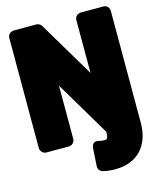

<svg xmlns="http://www.w3.org/2000/svg" viewBox="-142 -846 986 1195"><g transform="rotate(-15 351.5 -249.0)"><path d="M435 58C419 58 409 56 397 53C356 42 351 77 350 87L343 203C342 219 353 236 371 241C398 248 422 250 452 250C597 250 678 154 678 13V-711C678 -727 664 -748 641 -748H494C478 -748 456 -734 456 -711V-369L241 -730C235 -739 223 -748 209 -748H62C46 -748 24 -734 24 -711V0C24 16 39 38 62 38H209C225 38 246 23 246 0V-343L456 10V13C456 54 447 58 435 58Z"/></g></svg>

Font: Asimov Print
Style: E
Weight: 500
Designer: Google
Version: Version 2.000980; 2014